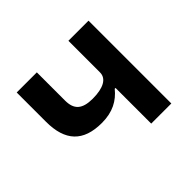

<svg xmlns="http://www.w3.org/2000/svg" viewBox="-123 -681 846 846"><g transform="rotate(-45 300.0 -258.0)"><path d="M386 0H511.4V-516H386V-318.9C386 -280.5 348 -259.6 281.6 -259.6C215.9 -259.6 189.3 -284.8 189.3 -340.2V-516H63.9V-333.5C63.9 -214.1 118.6 -155.5 234.4 -155.5C302.6 -155.5 347.3 -180.8 381 -222.3H386Z"/></g></svg>

Font: Margiela Mono SemiBold
Style: Regular
Weight: 600
Designer: Mike Abbink, Paul van der Laan, Pieter van Rosmalen
Foundry: Bold Monday
Version: Version 2.003 2021